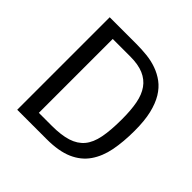

<svg xmlns="http://www.w3.org/2000/svg" viewBox="-178 -866 1030 1030"><g transform="rotate(45 337.0 -351.0)"><path d="M282.7 -70.3Q354 -70.3 400.6 -85.2Q447.3 -100.1 474.6 -132.8Q502 -165.5 512.9 -221.2Q523.9 -276.9 523.9 -361.3Q523.9 -430.2 514.4 -480Q504.9 -529.8 481.2 -563.2Q457.5 -596.7 417.5 -613.8Q377.4 -630.9 316.9 -630.9H184.1V-70.3ZM90.3 0V-701.7H291.5Q332.5 -701.7 372.3 -697.5Q412.1 -693.4 448.2 -680.4Q484.4 -667.5 514.9 -644.8Q545.4 -622.1 567.9 -585.2Q590.3 -548.3 603 -495.1Q615.7 -441.9 615.7 -365.2Q615.7 -282.2 602.8 -215.3Q589.8 -148.4 556.2 -99.9Q522.5 -51.3 463.6 -25.6Q404.8 0 313.5 0Z"/></g></svg>

Font: Mako
Style: Regular
Weight: 400
Designer: vernon adams
Foundry: vernon adams
Version: Version 1.000